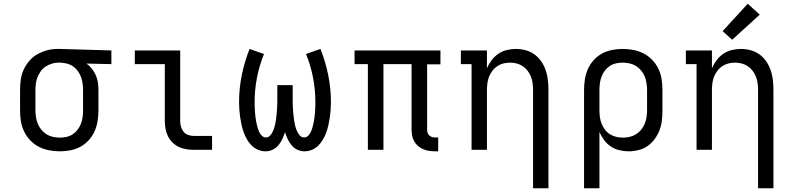

<svg xmlns="http://www.w3.org/2000/svg" viewBox="-20 -799 4240 1024"><path d="M299 8Q270 8 241.5 2.5Q213 -3 187.5 -16Q162 -29 141.5 -50.5Q121 -72 108.5 -98Q96 -124 91.5 -152.5Q87 -181 87 -210V-320Q87 -348 91 -375.5Q95 -403 106.5 -428Q118 -453 136.5 -474.5Q155 -496 179 -509.5Q203 -523 230 -530.5Q257 -538 285 -538Q289 -538 292.5 -538Q296 -538 300 -538L574 -530V-457L441 -460Q457 -449 469.5 -433Q482 -417 490.5 -398.5Q499 -380 502 -360Q505 -340 505 -320V-210Q505 -182 500.5 -153.5Q496 -125 484.5 -99Q473 -73 453.5 -51.5Q434 -30 409 -16.5Q384 -3 356 2.5Q328 8 299 8ZM299 -65Q317 -65 335 -69Q353 -73 368 -83Q383 -93 394 -107.5Q405 -122 411.5 -139Q418 -156 420.5 -174Q423 -192 423 -210V-320Q423 -337 420.5 -354Q418 -371 412.5 -387Q407 -403 397 -417.5Q387 -432 373.5 -442.5Q360 -453 343.5 -458Q327 -463 310 -464L300 -465Q298 -465 295.5 -465Q293 -465 291 -465Q274 -465 256.5 -459.5Q239 -454 224 -444.5Q209 -435 198.5 -420.5Q188 -406 181 -389.5Q174 -373 171.5 -355.5Q169 -338 169 -320V-210Q169 -192 172 -173.5Q175 -155 182 -138Q189 -121 201 -106.5Q213 -92 228.5 -82.5Q244 -73 262.5 -69Q281 -65 299 -65Z M1013 0Q993 0 972 -3.5Q951 -7 932.5 -16Q914 -25 899 -40Q884 -55 875 -74Q866 -93 862.5 -113.5Q859 -134 859 -155V-457H699V-530H941V-155Q941 -139 945 -124Q949 -109 958.5 -97Q968 -85 983 -79.5Q998 -74 1013 -74H1111V0Z M1396 8Q1376 8 1356.5 0Q1337 -8 1322.5 -22.5Q1308 -37 1297.5 -55Q1287 -73 1280 -92.5Q1273 -112 1268.5 -132Q1264 -152 1261 -172.5Q1258 -193 1256.5 -213.5Q1255 -234 1255 -254Q1255 -327 1269.5 -398.5Q1284 -470 1311 -538L1388 -511Q1363 -450 1350.5 -385Q1338 -320 1338 -254Q1338 -241 1338.5 -227.5Q1339 -214 1340 -201Q1341 -188 1342.5 -175Q1344 -162 1346.5 -149Q1349 -136 1352.5 -123Q1356 -110 1361 -98Q1366 -86 1375.5 -76Q1385 -66 1398 -66Q1412 -66 1421.5 -77Q1431 -88 1436.5 -101Q1442 -114 1445.5 -127.5Q1449 -141 1451 -154.5Q1453 -168 1454.5 -182Q1456 -196 1457 -209.5Q1458 -223 1458.5 -237Q1459 -251 1459 -265V-345H1541V-265Q1541 -251 1541.5 -237Q1542 -223 1543 -209.5Q1544 -196 1545.5 -182Q1547 -168 1549 -154.5Q1551 -141 1554.5 -127.5Q1558 -114 1563.5 -101Q1569 -88 1578.5 -77Q1588 -66 1602 -66Q1615 -66 1624.5 -76Q1634 -86 1639 -98Q1644 -110 1647.5 -123Q1651 -136 1653.5 -149Q1656 -162 1657.5 -175Q1659 -188 1660 -201Q1661 -214 1661.5 -227.5Q1662 -241 1662 -254Q1662 -320 1649.5 -385Q1637 -450 1612 -511L1689 -538Q1716 -470 1730.5 -398.5Q1745 -327 1745 -254Q1745 -234 1743.5 -213.5Q1742 -193 1739 -172.5Q1736 -152 1731.5 -132Q1727 -112 1720 -92.5Q1713 -73 1702.5 -55Q1692 -37 1677.5 -22.5Q1663 -8 1643.5 0Q1624 8 1604 8Q1584 8 1566 -0.5Q1548 -9 1535.5 -24Q1523 -39 1514.5 -57Q1506 -75 1500 -94Q1500 -94 1500 -94Q1500 -94 1500 -94Q1500 -94 1500 -94Q1500 -94 1500 -94Q1494 -75 1485.5 -57Q1477 -39 1464.5 -24Q1452 -9 1434 -0.5Q1416 8 1396 8Z M2300 8Q2284 8 2267.5 5.5Q2251 3 2236.5 -3.5Q2222 -10 2209.5 -20.5Q2197 -31 2189 -45.5Q2181 -60 2178 -75.5Q2175 -91 2175 -108V-457H2025V0H1942V-457H1871V-530H2329V-456H2258V-108Q2258 -99 2260.5 -91Q2263 -83 2269 -77Q2275 -71 2283 -68.5Q2291 -66 2300 -66H2317V8Z M2823 205V-320Q2823 -338 2820.5 -356Q2818 -374 2811.5 -390.5Q2805 -407 2794 -421.5Q2783 -436 2768 -446Q2753 -456 2735.5 -460.5Q2718 -465 2700 -465Q2682 -465 2664.5 -460.5Q2647 -456 2632 -446Q2617 -436 2606 -421.5Q2595 -407 2588.5 -390.5Q2582 -374 2579.5 -356Q2577 -338 2577 -320V0H2495V-457H2438V-530H2577V-435Q2587 -458 2602 -478Q2617 -498 2637.5 -512Q2658 -526 2682.5 -532Q2707 -538 2732 -538Q2758 -538 2784 -531Q2810 -524 2831 -508.5Q2852 -493 2867 -471Q2882 -449 2890.5 -424Q2899 -399 2902 -372.5Q2905 -346 2905 -320V205Z M3095 205V-320Q3095 -348 3099.5 -376.5Q3104 -405 3115.5 -431Q3127 -457 3146.5 -478.5Q3166 -500 3191 -513.5Q3216 -527 3244 -532.5Q3272 -538 3301 -538Q3330 -538 3358.5 -532.5Q3387 -527 3412.5 -514Q3438 -501 3458.5 -479.5Q3479 -458 3491.5 -432Q3504 -406 3508.5 -377.5Q3513 -349 3513 -320V-210Q3513 -183 3510 -156.5Q3507 -130 3497.5 -105Q3488 -80 3472 -58Q3456 -36 3434 -20.5Q3412 -5 3385.5 1.5Q3359 8 3333 8Q3308 8 3283 2Q3258 -4 3237.5 -18Q3217 -32 3202 -52Q3187 -72 3177 -95V205ZM3301 -65Q3319 -65 3337.5 -69Q3356 -73 3371.5 -82.5Q3387 -92 3399 -106.5Q3411 -121 3418 -138Q3425 -155 3428 -173.5Q3431 -192 3431 -210V-320Q3431 -338 3428 -356.5Q3425 -375 3418 -392Q3411 -409 3399 -423.5Q3387 -438 3371.5 -447.5Q3356 -457 3337.5 -461Q3319 -465 3301 -465Q3283 -465 3265 -461Q3247 -457 3232 -447Q3217 -437 3206 -422.5Q3195 -408 3188.5 -391Q3182 -374 3179.5 -356Q3177 -338 3177 -320V-210Q3177 -192 3179.5 -174Q3182 -156 3188.5 -139.5Q3195 -123 3206 -108Q3217 -93 3232 -83.5Q3247 -74 3265 -69.5Q3283 -65 3301 -65Z M4023 205V-320Q4023 -338 4020.5 -356Q4018 -374 4011.5 -390.5Q4005 -407 3994 -421.5Q3983 -436 3968 -446Q3953 -456 3935.5 -460.5Q3918 -465 3900 -465Q3882 -465 3864.5 -460.5Q3847 -456 3832 -446Q3817 -436 3806 -421.5Q3795 -407 3788.5 -390.5Q3782 -374 3779.5 -356Q3777 -338 3777 -320V0H3695V-457H3638V-530H3777V-435Q3787 -458 3802 -478Q3817 -498 3837.5 -512Q3858 -526 3882.5 -532Q3907 -538 3932 -538Q3958 -538 3984 -531Q4010 -524 4031 -508.5Q4052 -493 4067 -471Q4082 -449 4090.5 -424Q4099 -399 4102 -372.5Q4105 -346 4105 -320V205ZM3885 -587 3834 -633 3968 -779 4032 -721Z"/></svg>

Font: Iosevka Curly Slab Extended
Style: Regular
Weight: 400
Width: 7
Monospace: yes
Designer: Belleve Invis
Foundry: Belleve Invis
Version: Version 11.1.0; ttfautohint (v1.8.3)